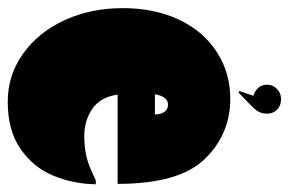

<svg xmlns="http://www.w3.org/2000/svg" viewBox="-142 -572 729 484"><g transform="rotate(90 222.0 -329.5)"><path d="M444 -207Q443 -149 422 -99Q401 -49 354.5 -17Q308 15 236 15Q169 15 115 -23.5Q61 -62 30.5 -128Q0 -194 0 -275Q0 -355 29 -416.5Q58 -478 110.5 -512Q163 -546 229 -546Q318 -546 380.5 -481.5Q443 -417 443 -262H218Q224 -219 253.5 -198.5Q283 -178 322 -178Q351 -178 374.5 -183.5Q398 -189 434 -207ZM217 -356H268Q268 -371 261.5 -380Q255 -389 243 -389Q223 -389 217 -356ZM266 -639Q266 -625 260 -615.5Q254 -606 240 -593L213 -567L209 -569L221 -604Q193 -614 193 -639Q193 -653 203.5 -663.5Q214 -674 229 -674Q246 -674 256 -664Q266 -654 266 -639Z"/></g></svg>

Font: FFF_tuoi-tre Text
Style: Regular
Weight: 700
Designer: bBox Type GmbH
Foundry: bBox Type GmbH
Version: Version 1.001